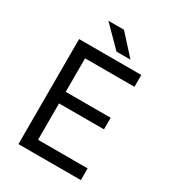

<svg xmlns="http://www.w3.org/2000/svg" viewBox="-212 -1023 1035 1143"><g transform="rotate(30 305.0 -452.0)"><path d="M95.8 -722H523.4V-640.6H184V-410.2H492.8V-330.6H184V-80.6H524.6V0H95.8ZM192.4 -903.6H299.4L422 -768.8H326Z"/></g></svg>

Font: 寒蝉端黑体 Light
Style: Regular
Weight: 300
Designer: ChillDuanSans {Warren2060}; 
Source Han Sans {Ryoko NISHIZUKA 西塚涼子 (kana, bopomofo & ideographs); Paul D. Hunt (Latin, G
Foundry: ChillType&Adobe
Version: Version 1.300;Glyphs 3.3 (3306)